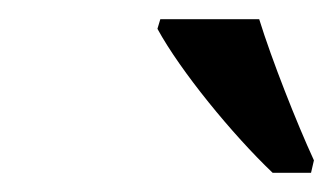

<svg xmlns="http://www.w3.org/2000/svg" viewBox="-20 -786 347 200"><path d="M264 -606H304L307 -619C289 -658 263 -724 250 -766H147L144 -756C168 -712 222 -646 264 -606Z"/></svg>

Font: Noto Serif Condensed Medium
Style: Italic
Weight: 500
Width: 3
Italic angle: -12°
Designer: Monotype Design Team
Foundry: Monotype Imaging Inc.
Version: Version 2.013